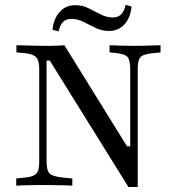

<svg xmlns="http://www.w3.org/2000/svg" viewBox="-20 -755 719 781"><path d="M502.4 5.6 182.3 -508.9H169.4V-201.6H139.5V-472.6Q139.5 -497.6 134.3 -510.9Q129 -524.2 114.9 -530.6Q100.8 -537.1 74.2 -539.5L46.8 -541.9V-571Q60.5 -571 81 -570.2Q101.6 -569.4 125 -569Q148.4 -568.5 171.8 -568.5H183.9Q202.4 -568.5 217.3 -569.4Q232.3 -570.2 241.9 -571L496.8 -159.7H509.7V-472.6Q509.7 -508.9 499.6 -522.2Q489.5 -535.5 450.8 -539.5L425.8 -541.9V-571Q443.5 -570.2 471 -569.4Q498.4 -568.5 524.2 -568.5Q544.4 -568.5 564.5 -569Q584.7 -569.4 602.8 -570.2Q621 -571 633.1 -571V-541.9L602.4 -538.7Q576.6 -536.3 562.9 -530.2Q549.2 -524.2 544.8 -510.9Q540.3 -497.6 540.3 -472.6V5.6ZM169.4 -98.4Q169.4 -62.1 181.5 -49.6Q193.5 -37.1 233.9 -33.1L274.2 -29V0Q259.7 -0.8 239.5 -1.2Q219.4 -1.6 197.6 -2Q175.8 -2.4 154.8 -2.4Q135.5 -2.4 114.9 -2Q94.4 -1.6 76.6 -1.2Q58.9 -0.8 46 0V-29L76.6 -32.3Q103.2 -34.7 116.5 -40.7Q129.8 -46.8 134.7 -60.1Q139.5 -73.4 139.5 -98.4V-201.6H169.4ZM423.4 -629Q394.4 -629 369 -641.5Q343.5 -654 319.4 -666.1Q295.2 -678.2 270.2 -678.2Q249.2 -678.2 236.7 -666.1Q224.2 -654 218.5 -627.4L193.5 -633.9Q198.4 -679.8 223 -706.9Q247.6 -733.9 286.3 -733.9Q315.3 -733.9 340.3 -721.4Q365.3 -708.9 389.5 -696.4Q413.7 -683.9 438.7 -683.9Q459.7 -683.9 472.6 -696.4Q485.5 -708.9 491.1 -735.5L515.3 -728.2Q510.5 -682.3 485.9 -655.6Q461.3 -629 423.4 -629Z"/></svg>

Font: Playfair 5pt SemiExpanded Light
Style: Regular
Weight: 400
Version: Version 2.203